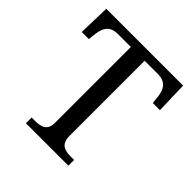

<svg xmlns="http://www.w3.org/2000/svg" viewBox="-191 -854 995 995"><g transform="rotate(45 306.5 -357.0)"><path d="M150 0H461V-42H438C393 -42 356 -51 356 -114V-664H453C513 -664 531 -626 536 -582L541 -539H593L588 -714H25L20 -539H72L77 -582C82 -626 100 -664 159 -664H255V-109C255 -50 217 -42 173 -42H150Z"/></g></svg>

Font: Noto Serif
Style: Regular
Weight: 400
Designer: Monotype Design Team
Foundry: Monotype Imaging Inc.
Version: Version 2.015